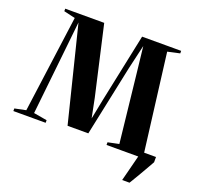

<svg xmlns="http://www.w3.org/2000/svg" viewBox="-170 -908 1284 1252"><g transform="rotate(20 472.0 -281.5)"><path d="M804.5 180 850.5 0 843.5 -36.5H960.5V0Q941.5 33.5 923.5 65Q905.5 96.5 888.5 125.2Q871.5 154 855.5 180ZM61.5 -34 152.5 -707 73.5 -725.5V-743H344L453 -264L480 -129.5L507 -265.5L607 -743H878V-725.5L794 -707L878.5 -34.5L952.5 -18V0H630.5V-18.5L707 -34.5L654 -518.5L635 -688L596.5 -522L493 -30.5H349L227.5 -519.5L185.5 -688L167.5 -519L115.5 -34L208 -18V0H-16V-18Z"/></g></svg>

Font: Merriweather 144pt
Style: Bold
Weight: 700
Version: Version 2.100